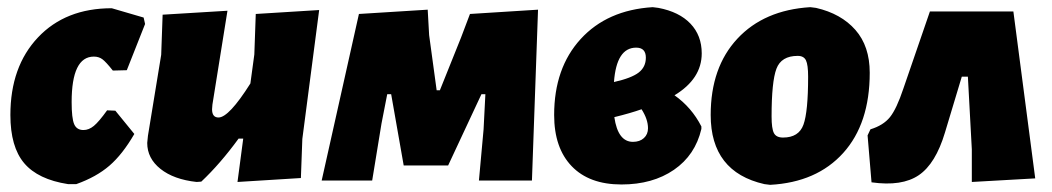

<svg xmlns="http://www.w3.org/2000/svg" viewBox="-20 -504 2938 536"><path d="M292 -481 381 -455 385 -437 334 -308 295 -307Q276 -331 266 -338.5Q256 -346 242 -346Q180 -346 180 -219Q180 -174 187 -157.5Q194 -141 213 -141Q228 -141 242 -152.5Q256 -164 279 -196L302 -195L355 -130Q322 -73 285.5 -41.5Q249 -10 193 10H170Q86 -3 47.5 -48.5Q9 -94 9 -183Q9 -318 86 -399.5Q163 -481 292 -481Z M615 -474 573 -212 572 -199Q572 -176 590 -176Q619 -176 679 -271L690 -352L694 -465L871 -476L824 -116L820 -7L643 4L659 -117H646Q595 -47 542 3L529 4Q465 -3 428 -32.5Q391 -62 391 -105L393 -125L430 -351L434 -463Z M878 0 982 -465 1174 -477 1178 -406 1199 -252H1208L1267 -399L1292 -465L1482 -477L1465 0H1317L1330 -143L1335 -241H1324L1231 -42H1107L1072 -241H1061L1045 -159L1019 0Z M1715 11Q1625 11 1576 -40Q1527 -91 1527 -183Q1527 -314 1601 -395Q1675 -476 1802 -484L1818 -482Q1876 -471 1907.5 -438Q1939 -405 1939 -355Q1939 -284 1863 -238Q1911 -204 1938 -151V-144Q1921 -71 1861.5 -30Q1802 11 1715 11ZM1756 -371Q1701 -371 1694 -275Q1743 -286 1763 -301.5Q1783 -317 1783 -343Q1783 -371 1756 -371ZM1789 -146Q1789 -171 1771 -199Q1740 -188 1695 -177Q1705 -108 1747 -108Q1766 -108 1777.5 -118.5Q1789 -129 1789 -146Z M2242 -484 2258 -482Q2328 -466 2368 -420.5Q2408 -375 2408 -301Q2408 -159 2334 -77Q2260 5 2130 12L2114 10Q1964 -24 1964 -183Q1964 -316 2038.5 -396Q2113 -476 2242 -484ZM2207 -348Q2161 -348 2147.5 -312Q2134 -276 2134 -179Q2134 -145 2140.5 -132.5Q2147 -120 2166 -120Q2210 -120 2223 -156Q2236 -192 2236 -290Q2236 -323 2230 -335.5Q2224 -348 2207 -348Z M2576 -472H2809L2870 -6L2693 4V-87L2682 -290H2665L2618 -134Q2592 -47 2545 -15Q2498 17 2413 5L2402 -126L2410 -143Q2446 -154 2464.5 -177Q2483 -200 2502 -257Z"/></svg>

Font: Alegreya Sans SC Black
Style: Italic
Weight: 900
Italic angle: -7°
Designer: Juan Pablo del Peral
Foundry: Huerta Tipografica
Version: Version 2.007